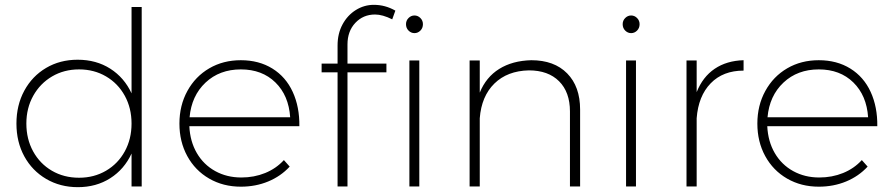

<svg xmlns="http://www.w3.org/2000/svg" viewBox="-20 -771 3692 794"><path d="M566 -742V0H524V-136Q494 -71 436 -34Q378 3 302 3Q229 3 171 -31Q113 -65 80.5 -124.5Q48 -184 48 -260Q48 -336 80.5 -396Q113 -456 170.5 -490Q228 -524 301 -524Q378 -524 436 -487Q494 -450 524 -385V-742ZM307 -36Q369 -36 418.5 -65Q468 -94 496 -145Q524 -196 524 -260Q524 -324 496 -375Q468 -426 418.5 -455Q369 -484 307 -484Q245 -484 195.5 -455Q146 -426 117.5 -375Q89 -324 89 -260Q89 -196 117 -145Q145 -94 194.5 -65Q244 -36 307 -36Z M1218 -249H763Q766 -186 794 -138Q822 -90 870 -63.5Q918 -37 978 -37Q1031 -37 1076.5 -55.5Q1122 -74 1154 -109L1178 -82Q1141 -42 1089 -20.5Q1037 1 976 1Q903 1 845 -32.5Q787 -66 754.5 -125.5Q722 -185 722 -260Q722 -335 755 -395Q788 -455 845.5 -488.5Q903 -522 976 -522Q1051 -522 1106.5 -487.5Q1162 -453 1190.5 -391Q1219 -329 1218 -249ZM1180 -286Q1174 -376 1119 -430Q1064 -484 976 -484Q888 -484 830 -429.5Q772 -375 764 -286Z M1417 -587V-508H1578V-472H1417V0H1376V-472H1310V-508H1376V-583Q1376 -632 1396.5 -670Q1417 -708 1451.5 -729.5Q1486 -751 1526 -751Q1573 -751 1615 -727L1602 -691Q1562 -711 1531 -711Q1482 -711 1449.5 -676.5Q1417 -642 1417 -587ZM1673 -521H1714V0H1673ZM1729 -671Q1729 -655 1718.5 -644.5Q1708 -634 1694 -634Q1680 -634 1669.5 -644.5Q1659 -655 1659 -671Q1659 -686 1669.5 -696.5Q1680 -707 1694 -707Q1708 -707 1718.5 -696.5Q1729 -686 1729 -671Z M2379 -318V0H2337V-310Q2337 -390 2292 -435Q2247 -480 2167 -480Q2078 -478 2024.5 -425.5Q1971 -373 1964 -282V0H1922V-521H1964V-388Q1990 -452 2044.5 -486Q2099 -520 2177 -522Q2272 -522 2325.5 -467.5Q2379 -413 2379 -318Z M2569 -521H2610V0H2569ZM2625 -671Q2625 -655 2614.5 -644.5Q2604 -634 2590 -634Q2576 -634 2565.5 -644.5Q2555 -655 2555 -671Q2555 -686 2565.5 -696.5Q2576 -707 2590 -707Q2604 -707 2614.5 -696.5Q2625 -686 2625 -671Z M3055 -522V-479Q2970 -479 2919 -426.5Q2868 -374 2861 -282V0H2819V-521H2861V-390Q2886 -453 2935.5 -486.5Q2985 -520 3055 -522Z M3608 -249H3153Q3156 -186 3184 -138Q3212 -90 3260 -63.5Q3308 -37 3368 -37Q3421 -37 3466.5 -55.5Q3512 -74 3544 -109L3568 -82Q3531 -42 3479 -20.5Q3427 1 3366 1Q3293 1 3235 -32.5Q3177 -66 3144.5 -125.5Q3112 -185 3112 -260Q3112 -335 3145 -395Q3178 -455 3235.5 -488.5Q3293 -522 3366 -522Q3441 -522 3496.5 -487.5Q3552 -453 3580.5 -391Q3609 -329 3608 -249ZM3570 -286Q3564 -376 3509 -430Q3454 -484 3366 -484Q3278 -484 3220 -429.5Q3162 -375 3154 -286Z"/></svg>

Font: Argentum Sans ExtraLight
Style: Regular
Weight: 275
Designer: Julieta Ulanovsky (Modified by Cristiano Sobral)
Foundry: Julieta Ulanovsky
Version: Version 1.000; ttfautohint (v1.5.65-e2d9)